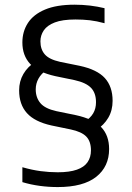

<svg xmlns="http://www.w3.org/2000/svg" viewBox="-20 -768 548 798"><path d="M220 9.5Q182 9.5 145 4.5Q108 -0.5 73 -11V-73Q113 -61.5 148.5 -56.8Q184 -52 220 -52Q269 -52 299.5 -62.8Q330 -73.5 344 -94Q358 -114.5 358 -143Q358 -180.5 338.5 -200.5Q319 -220.5 274 -230L194 -246.5Q124 -262 91.8 -298Q59.5 -334 59.5 -392.5Q59.5 -430 77.2 -460.5Q95 -491 127.5 -511.5L174 -477.5Q151 -461.5 139.8 -441Q128.5 -420.5 128.5 -396.5Q128.5 -362.5 147.8 -339.5Q167 -316.5 214.5 -306L295 -289.5Q368.5 -273.5 401 -239.2Q433.5 -205 433.5 -148.5Q433.5 -75.5 379.8 -33Q326 9.5 220 9.5ZM380 -227.5 331 -261.5Q356 -277.5 367.5 -297.2Q379 -317 379 -343Q379 -381.5 358.2 -403Q337.5 -424.5 290 -435L210 -451.5Q138 -467.5 105.5 -502.2Q73 -537 73 -591.5Q73 -637 96 -672.5Q119 -708 167 -728.2Q215 -748.5 289.5 -748.5Q323 -748.5 354.2 -744.8Q385.5 -741 414.5 -734V-671.5Q381.5 -680.5 353.2 -683.8Q325 -687 294 -687Q239.5 -687 207.8 -674.8Q176 -662.5 162 -641.8Q148 -621 148 -596Q148 -563 166.2 -542Q184.5 -521 229.5 -511L311 -494.5Q383.5 -479 415.8 -443.5Q448 -408 448 -349Q448 -309 430 -278.5Q412 -248 380 -227.5Z"/></svg>

Font: Encode Sans Condensed Thin
Style: Regular
Weight: 400
Version: Version 3.002